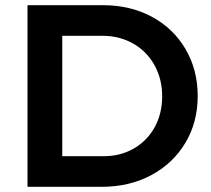

<svg xmlns="http://www.w3.org/2000/svg" viewBox="-20 -720 813 740"><path d="M742 -350Q742 -249 694.5 -169.5Q647 -90 563 -45Q479 0 372 0H86V-700H377Q482 -700 565 -655.5Q648 -611 695 -531Q742 -451 742 -350ZM605 -349Q605 -416 575 -469.5Q545 -523 492.5 -552.5Q440 -582 375 -582H220V-118H380Q444 -118 495.5 -147.5Q547 -177 576 -229.5Q605 -282 605 -349Z"/></svg>

Font: TypoPRO Montserrat Alternates
Style: Regular
Weight: 500
Designer: Julieta Ulanovsky
Foundry: Julieta Ulanovsky
Version: Version 6.001